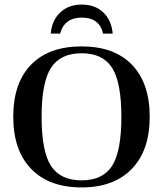

<svg xmlns="http://www.w3.org/2000/svg" viewBox="-20 -810 714 840"><path d="M337 10Q195 10 116.5 -71Q38 -152 38 -299Q38 -447 116 -527Q194 -607 337 -607Q480 -607 557.5 -526.5Q635 -446 635 -299Q635 -152 556.5 -71Q478 10 337 10ZM511 -299Q511 -449 470.5 -513Q430 -577 337 -577Q244 -577 203 -513Q162 -449 162 -299Q162 -148 203 -84.5Q244 -21 337 -21Q430 -21 470.5 -84.5Q511 -148 511 -299ZM202 -663Q207 -721 243.5 -755.5Q280 -790 338 -790Q396 -790 432 -755.5Q468 -721 473 -663H431Q415 -733 338 -733Q262 -733 243 -663Z"/></svg>

Font: UnnaMedium
Style: Regular
Weight: 500
Designer: Jorge de Buen Unna
Foundry: Omnibus-Type
Version: Version 2.008;hotconv 1.0.109;makeotfexe 2.5.65596